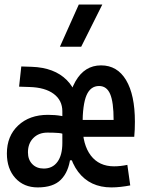

<svg xmlns="http://www.w3.org/2000/svg" viewBox="-20 -815 626 845"><path d="M146 9.8Q85 9.8 47.6 -31.2Q10.3 -72.3 10.3 -139.6Q10.3 -216.3 60.1 -262.9Q109.9 -309.6 190.9 -309.6Q222.7 -309.6 249.5 -304.9Q276.4 -300.3 294.4 -292L272.9 -216.8Q260.3 -228 238.3 -229.7Q216.3 -231.4 189 -231.4Q150.4 -231.4 126.7 -207.5Q103 -183.6 103 -144.5Q103 -112.3 122.1 -92.8Q141.1 -73.2 172.4 -73.2Q211.4 -73.2 232.9 -102.8Q254.4 -132.3 254.4 -185.5V-271.5L328.6 -109.4H248.5L289.6 -120.1Q281.7 -58.1 248 -24.2Q214.4 9.8 146 9.8ZM254.4 -151.4V-191.4V-325.2Q254.4 -373.5 216.3 -401.9Q178.2 -430.2 109.9 -432.1L64 -433.6L73.7 -522.5L119.6 -521Q219.2 -517.6 273.9 -462.6Q328.6 -407.7 328.6 -309.6V-151.4ZM470.2 9.8Q376 9.8 324 -58.8Q272 -127.4 272 -259.8Q272 -387.2 312.3 -457.3Q352.5 -527.3 424.8 -527.3Q496.1 -527.3 534.9 -462.4Q573.7 -397.5 573.7 -279.3Q573.7 -262.7 573 -245.1Q572.3 -227.5 570.8 -212.9H334.5V-287.1H480Q480 -365.7 464.8 -401.1Q449.7 -436.5 416 -436.5Q378.4 -436.5 360.8 -395.8Q343.3 -355 343.3 -264.6Q343.3 -178.2 379.6 -130.6Q416 -83 481.9 -83Q509.8 -83 540.5 -89.4L553.2 1Q533.7 4.9 512 7.3Q490.2 9.8 470.2 9.8ZM243.7 -609.4 326.7 -794.9H430.2L337.4 -609.4Z"/></svg>

Font: Cascadia Code
Style: Regular
Weight: 400
Designer: Aaron Bell
Foundry: Saja Typeworks
Version: Version 2404.023